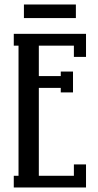

<svg xmlns="http://www.w3.org/2000/svg" viewBox="-20 -830 436 850"><path d="M85.9 -750V-810.1H315.9V-750ZM41 -680.2H360.8V-578.1H307.1V-627.9H151.9V-493.2H249V-513.2H303.2V-420.9H249V-440.9H151.9V-51.8H307.1V-102.1H360.8V0H41V-51.8H62V-627.9H41Z"/></svg>

Font: Margherita Semibold
Style: Regular
Weight: 600
Designer: James Puckett
Foundry: Dunwich Type Founders
Version: Version 1.008;hotconv 1.0.109;makeotfexe 2.5.65596